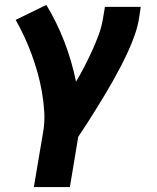

<svg xmlns="http://www.w3.org/2000/svg" viewBox="-20 -558 640 783"><path d="M118 205 156 -20Q163 -61 160.5 -102Q158 -143 151 -183Q144 -223 133.5 -260.5Q123 -298 109.5 -335Q96 -372 79.5 -407.5Q63 -443 44 -477L169 -538Q212 -467 242.5 -388Q273 -309 290 -225Q308 -255 324 -286Q340 -317 354.5 -348.5Q369 -380 381 -412Q393 -444 399 -477L408 -530H554L546 -477Q540 -445 529 -414Q518 -383 504 -352Q490 -321 474.5 -291Q459 -261 442.5 -231.5Q426 -202 408.5 -173Q391 -144 373 -115Q355 -86 336.5 -57Q318 -28 299 0L265 205Z"/></svg>

Font: Iosevka Curly HvExObl
Style: Regular
Weight: 900
Width: 7
Italic angle: -9°
Monospace: yes
Designer: Belleve Invis
Foundry: Belleve Invis
Version: Version 11.1.0; ttfautohint (v1.8.3)